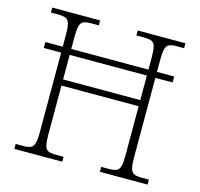

<svg xmlns="http://www.w3.org/2000/svg" viewBox="-104 -826 976 937"><g transform="rotate(15 384.0 -357.0)"><path d="M47 0V-25H86Q109 -25 122 -30.5Q135 -36 140.5 -54.5Q146 -73 146 -109V-513H58V-543H146V-605Q146 -642 140.5 -660Q135 -678 121.5 -683.5Q108 -689 82 -689H47V-714H289V-689H250Q226 -689 212.5 -683.5Q199 -678 194 -659.5Q189 -641 189 -604V-543H579V-604Q579 -641 574 -659.5Q569 -678 555.5 -683.5Q542 -689 516 -689H479V-714H720V-689H683Q659 -689 645.5 -683.5Q632 -678 627 -659.5Q622 -641 622 -604V-543H709V-513H622V-108Q622 -72 627.5 -54Q633 -36 646 -30.5Q659 -25 683 -25H720V0H479V-25H518Q542 -25 555.5 -30.5Q569 -36 574 -54.5Q579 -73 579 -109V-358H189V-109Q189 -73 194 -54.5Q199 -36 212 -30.5Q225 -25 249 -25H289V0ZM189 -389H579V-513H189Z"/></g></svg>

Font: Noto Serif Hebrew ExtraLight
Style: Regular
Weight: 250
Version: Version 2.003